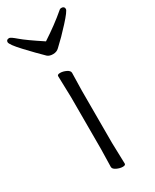

<svg xmlns="http://www.w3.org/2000/svg" viewBox="-207 -777 676 838"><g transform="rotate(-30 130.5 -358.5)"><path d="M131 -633Q200 -678 250 -721Q255 -726 262 -726Q277 -726 277 -712Q277 -702 237 -658Q197 -614 161 -581Q149 -569 130.5 -569Q112 -569 102 -578Q67 -612 25.5 -656.5Q-16 -701 -16 -713.5Q-16 -726 -1 -726Q6 -726 32 -703.5Q58 -681 131 -633ZM102 -17 104 -105V-368L101 -475Q101 -483 115.5 -483Q130 -483 145.5 -475.5Q161 -468 161 -457L159 -368V-105L162 1Q162 9 148 9Q134 9 118 1.5Q102 -6 102 -17Z"/></g></svg>

Font: LXGW WenKai Light
Style: Regular
Weight: 300
Designer: LXGW / Fontworks Inc.
Foundry: LXGW / Fontworks Inc.
Version: Version 1.501; October 10, 2024